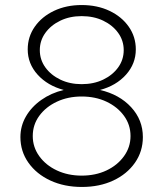

<svg xmlns="http://www.w3.org/2000/svg" viewBox="-20 -731 648 762"><path d="M305 11Q235 11 180 -14.5Q125 -40 93 -85Q61 -130 61 -187Q61 -231 83 -269Q105 -307 144 -334.5Q183 -362 233 -374Q169 -391 129.5 -434.5Q90 -478 90 -535Q90 -585 118 -625Q146 -665 194.5 -688Q243 -711 304 -711Q366 -711 414.5 -688Q463 -665 491 -625Q519 -585 519 -535Q519 -478 480 -434.5Q441 -391 377 -374Q454 -356 500.5 -305.5Q547 -255 547 -187Q547 -130 515.5 -85Q484 -40 429.5 -14.5Q375 11 305 11ZM304 -397Q352 -397 389.5 -415Q427 -433 449 -463.5Q471 -494 471 -532Q471 -570 449 -600.5Q427 -631 389.5 -649Q352 -667 304 -667Q257 -667 219.5 -649Q182 -631 160 -600.5Q138 -570 138 -532Q138 -494 160 -463.5Q182 -433 219.5 -415Q257 -397 304 -397ZM304 -34Q359 -34 402.5 -54.5Q446 -75 472 -111Q498 -147 498 -191Q498 -236 472 -271.5Q446 -307 402.5 -327.5Q359 -348 304 -348Q250 -348 206 -327.5Q162 -307 136 -271.5Q110 -236 110 -191Q110 -147 136 -111Q162 -75 206 -54.5Q250 -34 304 -34Z"/></svg>

Font: Red Hat Text Light
Style: Regular
Weight: 300
Designer: Pentagram, MCKL
Foundry: Pentagram, MCKL
Version: Version 1.023; ttfautohint (v1.8.3)